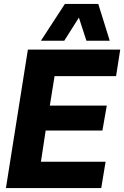

<svg xmlns="http://www.w3.org/2000/svg" viewBox="-20 -951 628 971"><path d="M10 0 121 -700H588L567 -566H256L232 -417H520L498 -291H211L187 -133H514L492 0ZM187 -745 308 -931H477L535 -745H417L379 -862L305 -745Z"/></svg>

Font: Georama ExtraCondensed Thin
Style: Bold Italic
Weight: 700
Italic angle: -9°
Version: Version 1.001